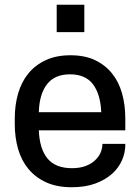

<svg xmlns="http://www.w3.org/2000/svg" viewBox="-20 -774 588 806"><path d="M143 -227Q146 -149 179.5 -108.5Q213 -68 282 -68Q315 -68 339 -77Q363 -86 379 -101Q395 -116 402.5 -134Q410 -152 410 -170H506V-166Q506 -133 492 -101Q478 -69 450 -44Q422 -19 380 -3.5Q338 12 281 12Q219 12 174 -8.5Q129 -29 99.5 -64.5Q70 -100 56 -148.5Q42 -197 42 -253V-277Q42 -333 56 -381.5Q70 -430 99 -465.5Q128 -501 172 -521.5Q216 -542 276 -542Q336 -542 379 -521.5Q422 -501 450.5 -465.5Q479 -430 492.5 -381.5Q506 -333 506 -277V-227ZM274 -462Q209 -462 177 -420Q145 -378 143 -303H405Q402 -378 370.5 -420Q339 -462 274 -462ZM334 -639H218V-754H334Z"/></svg>

Font: Cooper Hewitt
Style: Regular
Weight: 707
Designer: Village Type and Design LLC
Foundry: Cooper Hewitt Smithsonian Design Museum
Version: 1.000